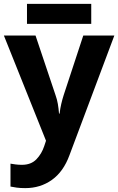

<svg xmlns="http://www.w3.org/2000/svg" viewBox="-20 -729 609 989"><path d="M0 -546H163L266 -239Q274 -217 278 -193.5Q282 -170 284 -144H287Q290 -170 295.5 -193.5Q301 -217 308 -239L409 -546H569L338 70Q307 155 247.5 197.5Q188 240 110 240Q85 240 66.5 237.5Q48 235 34 232V114Q45 116 60.5 118Q76 120 93 120Q140 120 167.5 91.5Q195 63 208 23L217 -4ZM450 -709V-606H119V-709Z"/></svg>

Font: RS Noto Sans
Style: Bold
Weight: 700
Designer: Monotype Design Team
Foundry: Monotype Imaging Inc.
Version: Version 3.10